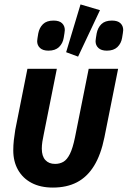

<svg xmlns="http://www.w3.org/2000/svg" viewBox="-20 -836 577 868"><path d="M237 -525 178 -230Q174 -212 171.5 -195.5Q169 -179 169 -164Q169 -130 185 -112.5Q201 -95 229 -95Q250 -95 266.5 -104.5Q283 -114 296 -140Q309 -166 319 -215L381 -525H514L452 -215Q436 -136 405 -86Q374 -36 328 -12Q282 12 219 12Q163 12 123 -9Q83 -30 61.5 -68Q40 -106 40 -156Q40 -179 42.5 -202Q45 -225 49 -249L104 -525ZM432 -790 333 -580 279 -600 344 -816ZM199 -607Q174 -607 161 -619Q148 -631 148 -650Q148 -655 149.5 -663.5Q151 -672 153 -685Q158 -711 174.5 -727Q191 -743 222 -743Q248 -743 260.5 -731Q273 -719 273 -700Q273 -695 271.5 -686.5Q270 -678 268 -665Q264 -640 247 -623.5Q230 -607 199 -607ZM463 -607Q438 -607 425 -619Q412 -631 412 -650Q412 -655 413.5 -663.5Q415 -672 417 -685Q422 -711 438.5 -727Q455 -743 486 -743Q512 -743 524.5 -731Q537 -719 537 -700Q537 -695 535.5 -686.5Q534 -678 532 -665Q528 -640 511 -623.5Q494 -607 463 -607Z"/></svg>

Font: IBM Plex Sans Condensed
Style: Bold Italic
Weight: 700
Width: 3
Italic angle: -11.31°
Designer: Mike Abbink, Paul van der Laan, Pieter van Rosmalen
Foundry: Bold Monday
Version: Version 3.201